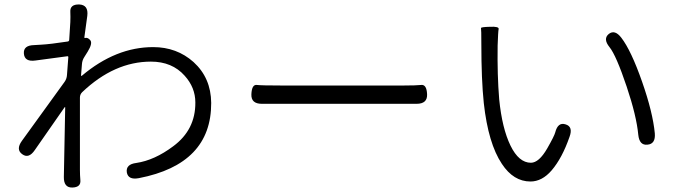

<svg xmlns="http://www.w3.org/2000/svg" viewBox="-20 -806 3040 860"><path d="M304 34Q265 35 266 -14L272 -324Q272 -329 269 -325L136 -134Q109 -94 80 -115Q50 -136 78 -175L269 -439Q279 -453 280 -470L286 -550Q286 -555 281 -554L139 -535Q90 -528 87 -566Q84 -603 133 -604Q143 -604 166 -606Q204 -608 283 -620Q290 -621 290 -628L295 -707Q296 -730 295 -753Q293 -787 335 -786Q377 -784 371 -735L358 -640Q357 -635 362 -636Q374 -639 385 -625Q395 -611 373 -575L358 -551Q348 -536 347 -518L343 -469Q343 -464 347 -467Q499 -595 666 -595Q772 -595 847 -528Q925 -457 926 -345Q927 -71 602 -8Q554 1 548 -34Q543 -70 590 -76Q672 -88 756 -151Q856 -225 855 -347Q855 -414 807 -467Q751 -530 656 -530Q492 -530 348 -393Q338 -383 338 -369V-45Q338 -22 340 1Q343 33 304 34Z M1153 -341Q1104 -341 1106 -384Q1108 -428 1130 -425.5Q1152 -423 1239 -423H1789Q1843 -423 1867 -425.5Q1891 -428 1893 -384Q1895 -341 1846 -341Z M2356 7Q2280 7 2228 -72Q2167 -163 2147 -344Q2136 -449 2136 -610Q2136 -675 2134.5 -680Q2133 -685 2174 -686Q2216 -688 2213.5 -676Q2211 -664 2209 -602Q2207 -470 2216 -361Q2229 -231 2266.5 -154Q2304 -77 2358 -77Q2394 -77 2431 -141Q2463 -197 2467 -213Q2479 -260 2513 -249Q2548 -239 2531 -193Q2498 -98 2451 -43Q2408 7 2356 7ZM2880 -158Q2844 -154 2839 -202Q2831 -287 2787 -418Q2740 -558 2710 -595Q2680 -632 2707 -654Q2734 -675 2763 -637Q2807 -580 2856 -440Q2904 -303 2913 -209Q2917 -161 2880 -158Z"/></svg>

Font: Resource Han Rounded JP Normal
Style: Regular
Weight: 350
Designer: Cyano Hao (round all glyphs); Ryoko NISHIZUKA 西塚涼子 (kana, bopomofo & ideographs); Paul D. Hunt (Latin, Greek & Cyrillic)
Foundry: Cyano Hao
Version: 0.990